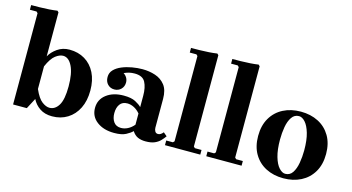

<svg xmlns="http://www.w3.org/2000/svg" viewBox="-81 -1061 2552 1392"><g transform="rotate(15 1195.0 -365.0)"><path d="M364 -490Q429 -490 479 -460Q529 -430 557 -374.5Q585 -319 585 -242Q585 -165 557 -108.5Q529 -52 479 -21Q429 10 364 10Q309 10 271.5 -15.5Q234 -41 215 -80L173 0H70V-685L60 -695H10V-730Q36 -730 72 -730.5Q108 -731 143.5 -733.5Q179 -736 205 -740L215 -730V-400Q234 -435 273 -462.5Q312 -490 364 -490ZM330 -45Q372 -45 398.5 -88.5Q425 -132 425 -230Q425 -328 398.5 -381.5Q372 -435 330 -435Q304 -435 273.5 -412Q243 -389 215 -325V-155Q243 -91 273.5 -68Q304 -45 330 -45Z M1066 10Q1032 10 1007.5 -1Q983 -12 965 -40V-305Q965 -368 944.5 -406.5Q924 -445 864 -445Q842 -445 823 -440.5Q804 -436 785 -427Q801 -417 810.5 -401Q820 -385 820 -365Q820 -335 800 -315Q780 -295 750 -295Q720 -295 700 -315.5Q680 -336 680 -370Q680 -402 701.5 -424.5Q723 -447 758 -461.5Q793 -476 833.5 -483Q874 -490 911 -490Q962 -490 1007.5 -475Q1053 -460 1081.5 -423.5Q1110 -387 1110 -320V-104Q1110 -90 1117 -77.5Q1124 -65 1140 -65Q1151 -65 1160.5 -71.5Q1170 -78 1178 -88L1205 -65Q1193 -48 1176.5 -30.5Q1160 -13 1134 -1.5Q1108 10 1066 10ZM830 10Q751 10 700.5 -28Q650 -66 650 -130Q650 -193 700 -231.5Q750 -270 830 -270Q886 -270 917.5 -253.5Q949 -237 965 -220V-172Q944 -197 919 -209.5Q894 -222 869 -222Q832 -222 813.5 -196.5Q795 -171 795 -130Q795 -90 813.5 -64Q832 -38 869 -38Q894 -38 919 -50.5Q944 -63 965 -88V-40Q949 -23 917.5 -6.5Q886 10 830 10Z M1210 0V-35H1260L1270 -45V-685L1260 -695H1210V-730Q1236 -730 1272 -730.5Q1308 -731 1343.5 -733.5Q1379 -736 1405 -740L1415 -730V-45L1425 -35H1475V0Z M1520 0V-35H1570L1580 -45V-685L1570 -695H1520V-730Q1546 -730 1582 -730.5Q1618 -731 1653.5 -733.5Q1689 -736 1715 -740L1725 -730V-45L1735 -35H1785V0Z M2100 -490Q2174 -490 2231.5 -460.5Q2289 -431 2322 -375Q2355 -319 2355 -240Q2355 -161 2322 -105Q2289 -49 2231.5 -19.5Q2174 10 2100 10Q2026 10 1968.5 -19.5Q1911 -49 1878 -105Q1845 -161 1845 -240Q1845 -319 1878 -375Q1911 -431 1968.5 -460.5Q2026 -490 2100 -490ZM2105 -25Q2140 -25 2159.5 -54.5Q2179 -84 2187 -130Q2195 -176 2195 -224Q2195 -302 2180 -353Q2165 -404 2142 -429.5Q2119 -455 2095 -455Q2061 -455 2041 -425.5Q2021 -396 2013 -350.5Q2005 -305 2005 -256Q2005 -179 2020 -127.5Q2035 -76 2058.5 -50.5Q2082 -25 2105 -25Z"/></g></svg>

Font: Brygada 1918
Style: Regular
Weight: 400
Designer: Mateusz Machalski | Borys Kosmynka | Przemek Hoffer
Foundry: NIEPODLEGLA 2018
Version: Version 3.006